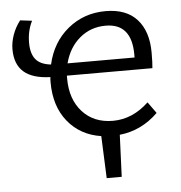

<svg xmlns="http://www.w3.org/2000/svg" viewBox="-46 -467 623 662"><g transform="rotate(-5 266.0 -136.0)"><path d="M291 5Q219 -6 176 -59Q133 -112 133 -195Q133 -207 134 -213Q72 -215 42 -241.5Q12 -268 12 -320Q12 -344 21 -369.5Q30 -395 47 -417L88 -412Q71 -379 71 -337Q71 -300 87 -280Q103 -260 140 -256Q157 -332 212.5 -377.5Q268 -423 343 -423Q415 -423 452 -381.5Q489 -340 489 -267Q489 -230 487 -213H191V-203Q191 -131 230.5 -87.5Q270 -44 336 -44Q404 -44 460 -97L488 -58Q431 -2 355 6L349 151H297ZM429 -255V-265Q429 -373 339 -373Q287 -373 249 -341Q211 -309 197 -255Z"/></g></svg>

Font: LXGW Bright GB
Style: Regular
Weight: 400
Designer: Christian Thalmann (Catharsis Fonts)
Foundry: LXGW / Christian Thalmann (Catharsis Fonts) / Fontworks Inc.
Version: Version 5.510